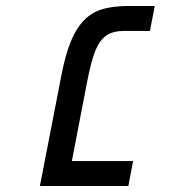

<svg xmlns="http://www.w3.org/2000/svg" viewBox="-20 -619 640 639"><path d="M412.1 -599.1H495.1L479 -516.1H393.1Q356.4 -516.1 334.5 -501.2Q312.5 -486.3 298.1 -452.4Q283.7 -418.5 269 -341.8L219.2 -83H422.9L407.2 0H112.8L184.1 -367.2Q201.2 -456.1 227.3 -505.9Q253.4 -555.7 293.5 -577.4Q333.5 -599.1 412.1 -599.1Z"/></svg>

Font: Cousine
Style: Italic
Weight: 400
Italic angle: -12°
Monospace: yes
Designer: Steve Matteson
Foundry: Monotype Imaging Inc.
Version: Version 1.21